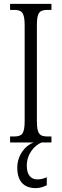

<svg xmlns="http://www.w3.org/2000/svg" viewBox="-20 -734 317 989"><path d="M32 0H153C112 14 69 64 69 130C69 203 106 235 165 235C183 235 205 229 221 220V179C203 187 188 190 172 190C141 190 118 169 118 120C118 57 159 14 194 0H245V-31H226C185 -31 170 -43 170 -110V-604C170 -672 185 -683 226 -683H245V-714H32V-683H51C91 -683 107 -672 107 -604V-109C107 -42 91 -31 51 -31H32Z"/></svg>

Font: Noto Serif Lao ExtraCondensed Light
Style: Regular
Weight: 300
Width: 2
Designer: Monotype Design Team
Foundry: Monotype Imaging Inc.
Version: Version 2.003